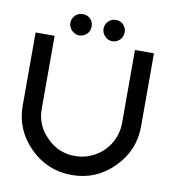

<svg xmlns="http://www.w3.org/2000/svg" viewBox="-79 -758 734 826"><g transform="rotate(10 288.5 -345.0)"><path d="M289 0C360 0 420 -25 471 -76C522 -127 547 -187 547 -258V-259V-260V-577H464V-260V-258C464 -227 456 -198 441 -171C425 -144 404 -122 377 -107C350 -91 320 -83 288 -83C240 -83 199 -100 165 -135C130 -169 113 -210 113 -258V-259V-260V-577H30V-260V-259V-258C30 -187 55 -127 106 -76C157 -25 218 0 289 0ZM361 -597C374 -597 385 -602 394 -611C403 -620 407 -631 407 -644C407 -648 407 -652 406 -656C405 -660 403 -664 401 -667C399 -670 397 -674 394 -677C391 -680 388 -682 385 -684C381 -686 377 -688 373 -689C369 -690 365 -690 361 -690C348 -690 338 -686 329 -677C320 -668 315 -657 315 -644C315 -631 320 -620 329 -611C338 -602 348 -597 361 -597ZM216 -597C229 -597 241 -602 250 -611C259 -620 263 -631 263 -644C263 -657 259 -668 250 -677C241 -686 230 -690 217 -690C204 -690 193 -686 184 -677C175 -668 170 -657 170 -644C170 -637 171 -631 174 -626C177 -621 179 -616 184 -611C188 -607 193 -604 199 -601C204 -598 210 -597 216 -597Z"/></g></svg>

Font: Kunika
Style: Regular
Weight: 400
Designer: Leo Kuroshita
Foundry: kurogedelic
Version: Version 1.000;PS 001.000;hotconv 1.0.88;makeotf.lib2.5.64775